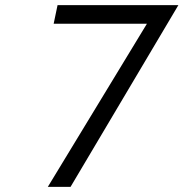

<svg xmlns="http://www.w3.org/2000/svg" viewBox="-20 -731 718 751"><path d="M677.7 -710.9 255.9 0H167L554.7 -638.2H189.9L205.1 -710.9Z"/></svg>

Font: Tuffy
Style: Italic
Weight: 400
Italic angle: -12°
Designer: Thatcher Ulrich, Karoly Barta and Michael Everson
Version: Version 001.271